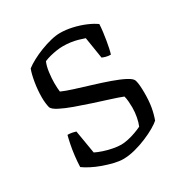

<svg xmlns="http://www.w3.org/2000/svg" viewBox="-167 -850 939 981"><g transform="rotate(-30 302.5 -360.0)"><path d="M280 0Q258 0 228.5 -7Q199 -14 168 -25Q137 -36 111 -49.5Q85 -63 69 -75Q70 -106 74 -139.5Q78 -173 84 -202.5Q90 -232 95 -250Q110 -250 124 -247Q138 -244 143 -242L166 -105Q184 -96 209.5 -87.5Q235 -79 262 -74Q289 -69 308 -69Q326 -69 349.5 -74Q373 -79 396 -87.5Q419 -96 433 -103Q441 -121 446.5 -149Q452 -177 452 -206Q452 -222 450.5 -241Q449 -260 445 -274Q417 -285 374 -298.5Q331 -312 283.5 -327.5Q236 -343 193 -358.5Q150 -374 120 -389.5Q90 -405 84 -419Q81 -430 79 -446.5Q77 -463 77 -480Q77 -524 84.5 -568.5Q92 -613 102 -638Q120 -652 147 -666.5Q174 -681 205 -693Q236 -705 266.5 -712.5Q297 -720 321 -720Q356 -720 393.5 -711.5Q431 -703 464 -689Q497 -675 519 -659Q518 -638 515 -614Q512 -590 508 -566.5Q504 -543 500 -524.5Q496 -506 492 -494Q476 -494 462.5 -498Q449 -502 443 -505L423 -631Q406 -637 386.5 -642.5Q367 -648 345.5 -651Q324 -654 300 -654Q283 -654 263 -651Q243 -648 223.5 -643Q204 -638 188 -631Q178 -609 173.5 -575Q169 -541 169 -511Q169 -496 170 -482Q171 -468 172 -461Q196 -450 238.5 -436.5Q281 -423 330.5 -408Q380 -393 425.5 -377Q471 -361 501.5 -345Q532 -329 536 -314Q540 -300 541.5 -281Q543 -262 543 -239Q543 -192 537 -157Q531 -122 519 -89Q507 -78 481.5 -63Q456 -48 421.5 -33.5Q387 -19 350.5 -9.5Q314 0 280 0Z"/></g></svg>

Font: Texturina 12pt Light
Style: Regular
Weight: 300
Designer: Guillermo Torres Carreño
Foundry: Omnibus-Type
Version: Version 1.002